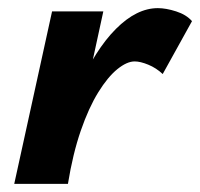

<svg xmlns="http://www.w3.org/2000/svg" viewBox="-20 -452 492 472"><path d="M103 0Q129 -137 171.5 -233.5Q214 -330 265 -381Q316 -432 368 -432Q388 -432 413 -424Q438 -416 452 -400L380 -270Q364 -285 344.5 -293Q325 -301 311 -301Q292 -301 268.5 -282Q245 -263 221.5 -225Q198 -187 178.5 -130.5Q159 -74 147 0ZM15 0 108 -424H234L142 0Z"/></svg>

Font: Ysabeau Infant ExtraBold
Style: Italic
Weight: 800
Italic angle: -12°
Designer: Christian Thalmann (Catharsis Fonts)
Version: Version 2.001;gftools[0.9.30]; featfreeze: ss01,ss02,lnum